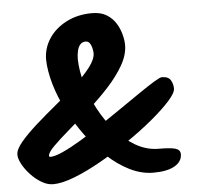

<svg xmlns="http://www.w3.org/2000/svg" viewBox="-52 -781 890 838"><g transform="rotate(-5 393.0 -361.5)"><path d="M709 -367Q709 -348 678.5 -314Q648 -280 597.5 -238Q547 -196 485.5 -154Q424 -112 360.5 -76Q297 -40 241.5 -18.5Q186 3 148 3Q123 3 97.5 -12Q72 -27 50.5 -50Q29 -73 16 -97Q3 -121 3 -139Q3 -162 30 -194Q57 -226 99 -263.5Q141 -301 188.5 -340Q236 -379 278 -417.5Q320 -456 346.5 -490.5Q373 -525 373 -552Q372 -573 364.5 -589Q357 -605 343 -605Q328 -605 319 -595Q310 -585 306 -568Q302 -551 302 -531Q303 -481 319 -423.5Q335 -366 364.5 -310.5Q394 -255 433.5 -210Q473 -165 520.5 -138Q568 -111 620 -111Q673 -111 693.5 -104.5Q714 -98 714 -79Q714 -47 681.5 -28Q649 -9 588 -9Q536 -9 484.5 -34.5Q433 -60 386 -104Q339 -148 299 -203Q259 -258 228.5 -317.5Q198 -377 181.5 -435Q165 -493 164 -541Q164 -591 191.5 -633Q219 -675 268.5 -700.5Q318 -726 381 -726Q420 -726 445.5 -710Q471 -694 485.5 -670Q500 -646 506.5 -620.5Q513 -595 513 -575Q513 -532 486.5 -486Q460 -440 417.5 -394Q375 -348 327 -305.5Q279 -263 236.5 -226.5Q194 -190 167 -163Q140 -136 140 -122Q140 -120 141.5 -118.5Q143 -117 146 -117Q166 -117 202 -133.5Q238 -150 283 -177Q328 -204 376.5 -236.5Q425 -269 472 -301.5Q519 -334 558.5 -361Q598 -388 625 -404.5Q652 -421 660 -421Q689 -421 699 -404Q709 -387 709 -367Z"/></g></svg>

Font: Kalam Variable Light
Style: Regular
Weight: 300
Designer: Lipi Raval, Jonny Pinhorn
Foundry: Indian Type Foundry
Version: Version 3.000